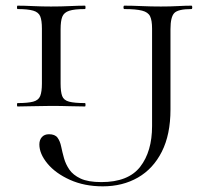

<svg xmlns="http://www.w3.org/2000/svg" viewBox="-20 -645 730 678"><path d="M194 -350Q194 -321 199.5 -306Q205 -291 224 -286Q243 -281 280 -281Q282 -281 282 -275Q282 -269 280 -269Q255 -269 225.5 -270Q196 -271 160 -271Q127 -271 96.5 -270Q66 -269 42 -269Q40 -269 40 -275Q40 -281 42 -281Q78 -281 97 -286Q116 -291 122 -306Q128 -321 128 -350V-544Q128 -573 122 -587.5Q116 -602 97 -607.5Q78 -613 42 -613Q40 -613 40 -619Q40 -625 42 -625Q66 -625 96.5 -623.5Q127 -622 160 -622Q196 -622 226.5 -623.5Q257 -625 280 -625Q282 -625 282 -619Q282 -613 280 -613Q243 -613 224.5 -607Q206 -601 200 -586Q194 -571 194 -542ZM656 -625Q659 -625 659 -619Q659 -613 656 -613Q609 -613 595.5 -599Q582 -585 582 -542V-258Q582 -170 551.5 -109.5Q521 -49 467 -18Q413 13 343 13Q278 13 227 -10Q176 -33 147.5 -67.5Q119 -102 119 -135Q119 -151 128 -161Q137 -171 153 -171Q174 -171 183 -159Q192 -147 196 -127.5Q200 -108 206 -86.5Q212 -65 225 -46Q238 -27 264.5 -14.5Q291 -2 338 -2Q433 -2 475 -56Q517 -110 517 -200V-544Q517 -573 510 -587.5Q503 -602 481.5 -607.5Q460 -613 419 -613Q416 -613 416 -619Q416 -625 419 -625Q447 -625 480 -623.5Q513 -622 548 -622Q581 -622 608 -623.5Q635 -625 656 -625Z"/></svg>

Font: Cormorant Light
Style: Regular
Weight: 400
Version: Version 4.000